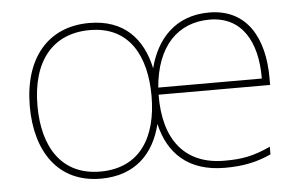

<svg xmlns="http://www.w3.org/2000/svg" viewBox="-44 -601 1054 674"><g transform="rotate(-5 483.5 -264.0)"><path d="M714 -538C596 -538 528 -462 502 -360C480 -464 416 -538 292 -538C145 -538 59 -432 59 -264C59 -107 134 10 286 10C407 10 475 -61 500 -164C524 -60 593 10 723 10C787 10 835 0 886 -23V-50C824 -22 787 -15 723 -15C586 -15 511 -105 513 -266H906V-291C906 -430 849 -538 714 -538ZM292 -513C433 -513 488 -402 488 -264C488 -119 426 -15 286 -15C151 -15 86 -117 86 -264C86 -420 160 -513 292 -513ZM714 -513C826 -513 880 -423 879 -291H514C526 -436 602 -513 714 -513Z"/></g></svg>

Font: Noto Sans Malayalam Thin
Style: Regular
Weight: 100
Designer: Jelle Bosma - Monotype Design Team
Foundry: Monotype Imaging Inc.
Version: Version 2.104